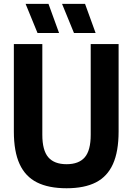

<svg xmlns="http://www.w3.org/2000/svg" viewBox="-20 -969 688 998"><path d="M52 -285.5V-740H200V-268.5Q200 -187.5 231 -151.5Q262 -115.5 326 -115.5Q390 -115.5 420.8 -151.5Q451.5 -187.5 451.5 -268.5V-740H596.5V-285.5Q596.5 -181.5 567.2 -116.5Q538 -51.5 478.5 -21Q419 9.5 326 9.5Q232.5 9.5 172 -21Q111.5 -51.5 81.8 -116.5Q52 -181.5 52 -285.5ZM175 -797.5 113 -949H232L287 -797.5ZM364.5 -797.5 302.5 -949H422L477 -797.5Z"/></svg>

Font: Encode Sans Condensed
Style: Bold
Weight: 700
Width: 3
Designer: Multiple Designers
Foundry: Impallari Type
Version: Version 2.000